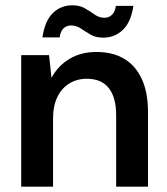

<svg xmlns="http://www.w3.org/2000/svg" viewBox="-20 -704 629 724"><path d="M60 0V-496H165L174 -412H175Q199 -456 242 -482Q285 -508 344 -508Q405 -508 448 -482.5Q491 -457 514.5 -406.5Q538 -356 538 -282V0H418V-270Q418 -336 390.5 -371.5Q363 -407 307 -407Q270 -407 241 -389Q212 -371 196 -337.5Q180 -304 180 -256V0ZM369 -562Q341 -562 321.5 -573.5Q302 -585 285 -596.5Q268 -608 248 -608Q231 -608 219.5 -597Q208 -586 205 -563H140Q149 -625 179 -654.5Q209 -684 253 -684Q281 -684 300.5 -672.5Q320 -661 337 -649Q354 -637 374 -637Q391 -637 402.5 -648.5Q414 -660 417 -682H483Q474 -621 443.5 -591.5Q413 -562 369 -562Z"/></svg>

Font: DM Sans 28pt SemiBold
Style: Regular
Weight: 600
Version: Version 4.004;gftools[0.9.30]